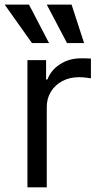

<svg xmlns="http://www.w3.org/2000/svg" viewBox="-64 -804 410 824"><path d="M53.7 0V-545.9H133.8V-462.9H139.6Q154.8 -503.4 194.1 -528.6Q233.4 -553.7 282.2 -553.7Q291.5 -553.7 305.2 -553.5Q318.8 -553.2 326.2 -552.7V-467.8Q321.8 -468.8 306.6 -470.7Q291.5 -472.7 274.4 -472.7Q234.9 -472.7 203.6 -456.1Q172.4 -439.5 154.5 -410.6Q136.7 -381.8 136.7 -344.7V0ZM73.2 -619.1 -43.9 -784.2H60.5L146.5 -619.1ZM223.6 -619.1 136.7 -784.2H243.2L296.9 -619.1Z"/></svg>

Font: Inter Tight
Style: Regular
Weight: 400
Designer: Rasmus Andersson
Foundry: rsms
Version: Version 3.002